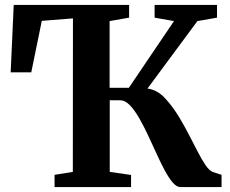

<svg xmlns="http://www.w3.org/2000/svg" viewBox="-20 -763 938 783"><path d="M202.5 0V-50L277 -62L277.5 -688L150.5 -678L107.5 -468H23.5L36 -743H506.5V-691L427 -677V-405H505.5L689.5 -677L610.5 -691V-743H865V-691L785 -677L581.5 -402Q622 -396.5 654 -361.5Q686 -326.5 712.5 -282Q733 -247.5 751.8 -211.2Q770.5 -175 787 -143Q803.5 -111 818.5 -89.2Q833.5 -67.5 847 -62L883.5 -50V0H716Q700.5 0 684.5 -18.5Q668.5 -37 652 -67.8Q635.5 -98.5 619 -135Q602.5 -171.5 585.5 -207.5Q567.5 -246.5 548.5 -279.8Q529.5 -313 510 -333.5Q490.5 -354 469.5 -354H427.5V-62L514.5 -49.5V0Z"/></svg>

Font: Merriweather 48pt
Style: Bold
Weight: 700
Version: Version 2.100